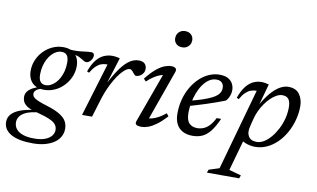

<svg xmlns="http://www.w3.org/2000/svg" viewBox="-146 -907 2246 1362"><g transform="rotate(10 977.0 -226.0)"><path d="M432.5 -374Q423 -374 415.2 -378.2Q407.5 -382.5 398.2 -388.5Q389 -394.5 376 -400.8Q363 -407 343.8 -411.5Q324.5 -416 296.5 -417.5L286 -443.5Q325.5 -438.5 356 -440.5Q386.5 -442.5 410.5 -446Q434.5 -449.5 454 -449.5Q465.5 -449.5 471.2 -444.2Q477 -439 477 -428.5Q477 -417.5 472.8 -408Q468.5 -398.5 462 -390.8Q455.5 -383 447.8 -378.5Q440 -374 432.5 -374ZM176 -163Q195 -163 212.8 -172Q230.5 -181 246.5 -197.5Q262.5 -214 274.2 -236.8Q286 -259.5 292.8 -287.2Q299.5 -315 299.5 -347Q299.5 -383 286.5 -399.2Q273.5 -415.5 248.5 -415.5Q229.5 -415.5 211.5 -406.8Q193.5 -398 177.8 -381.2Q162 -364.5 150.2 -341.8Q138.5 -319 131.5 -291.2Q124.5 -263.5 124.5 -231.5Q124.5 -196 137.8 -179.5Q151 -163 176 -163ZM254 -450.5Q292.5 -450.5 318.2 -435.5Q344 -420.5 357.2 -394.2Q370.5 -368 370.5 -333Q370.5 -292.5 354.5 -255.5Q338.5 -218.5 310.8 -189.8Q283 -161 247 -144.8Q211 -128.5 170 -128.5Q131.5 -128.5 105.8 -143.5Q80 -158.5 67 -185Q54 -211.5 54 -245.5Q54 -286.5 69.8 -323.5Q85.5 -360.5 113.2 -389Q141 -417.5 177.2 -434Q213.5 -450.5 254 -450.5ZM156.5 259.5Q106 259.5 66.8 251.8Q27.5 244 0.5 228.8Q-26.5 213.5 -40.5 191.8Q-54.5 170 -54.5 142Q-54.5 110 -34.2 86.8Q-14 63.5 26.5 47.8Q67 32 129 24L165.5 16.5L182.5 35Q142 36.5 111 43.8Q80 51 58.5 63.8Q37 76.5 26 93.8Q15 111 15 132Q15 160 31 180.5Q47 201 79.5 212.5Q112 224 160 224Q208.5 224 239.5 212Q270.5 200 285.8 180.5Q301 161 301 139Q301 119.5 291.5 104.5Q282 89.5 262 78Q242 66.5 210.8 56.2Q179.5 46 137 34.5Q96.5 24.5 75.5 9.8Q54.5 -5 47.2 -21.5Q40 -38 40 -54.5Q40 -77 53.2 -94.5Q66.5 -112 91.5 -125.2Q116.5 -138.5 150.5 -147L170.5 -135.5Q135.5 -131 118.5 -118Q101.5 -105 101.5 -88.5Q101.5 -80 105.5 -72.5Q109.5 -65 120 -57.2Q130.5 -49.5 151 -41Q171.5 -32.5 204.5 -22.5Q267.5 -3.5 302.8 17.5Q338 38.5 352.2 63Q366.5 87.5 366.5 118.5Q366.5 149.5 352.2 175.2Q338 201 310.8 219.8Q283.5 238.5 244.8 249Q206 259.5 156.5 259.5Z M583.5 -383.5Q581.5 -383.5 580 -383.5Q578.5 -383.5 576.5 -383.5Q556 -383.5 537.5 -376.5Q519 -369.5 501 -352.2Q483 -335 464.5 -303.5L449 -310Q468.5 -364.5 493.2 -394.8Q518 -425 547 -437.5Q576 -450 607 -450Q616.5 -450 625.5 -449Q634.5 -448 643.8 -446.2Q653 -444.5 661.5 -441.5L604.5 -260H605.5Q640.5 -327 672 -369Q703.5 -411 734.2 -430.8Q765 -450.5 796.5 -450.5Q827 -450.5 841 -436Q855 -421.5 855 -399.5Q855 -381.5 846 -367.8Q837 -354 823.2 -346.5Q809.5 -339 795 -339Q791.5 -339 786.2 -343.5Q781 -348 773.5 -357.5Q766.5 -367.5 759.5 -373.2Q752.5 -379 745.5 -379Q732 -379 715 -366.5Q698 -354 679.8 -331.5Q661.5 -309 643.5 -278.2Q625.5 -247.5 609.2 -211Q593 -174.5 580.5 -134L539.5 0H467.5Z M856 -26.5 990 -395.5 1005.5 -381Q988.5 -381.5 966.2 -373.8Q944 -366 919.8 -350.2Q895.5 -334.5 871.5 -311.5L855 -330Q894 -378.5 925.5 -404.5Q957 -430.5 983.2 -440.5Q1009.5 -450.5 1031.5 -450.5Q1053.5 -450.5 1063 -441.5Q1072.5 -432.5 1066 -414L931.5 -36.5L921.5 -57.5Q939 -56 961.5 -62Q984 -68 1008.8 -81.8Q1033.5 -95.5 1057.5 -116L1073 -96Q1035 -55 1003.5 -32Q972 -9 946 0.5Q920 10 897 10Q868 10 858.2 1.5Q848.5 -7 856 -26.5ZM1023.5 -652Q1023.5 -669 1031.2 -682.8Q1039 -696.5 1053 -704.5Q1067 -712.5 1086 -712.5Q1113 -712.5 1129.2 -696.5Q1145.5 -680.5 1145.5 -656Q1145.5 -639 1137.5 -625.2Q1129.5 -611.5 1115.8 -603.5Q1102 -595.5 1083 -595.5Q1055.5 -595.5 1039.5 -611.5Q1023.5 -627.5 1023.5 -652Z M1365 -412.5Q1335 -412.5 1310.5 -395.8Q1286 -379 1266.8 -351Q1247.5 -323 1234.5 -288.2Q1221.5 -253.5 1214.8 -217.2Q1208 -181 1208 -148.5Q1208 -94 1229.2 -71.8Q1250.5 -49.5 1287 -49.5Q1311 -49.5 1332.5 -58Q1354 -66.5 1373.8 -86.8Q1393.5 -107 1412 -143.5H1444Q1418 -84.5 1391.2 -51Q1364.5 -17.5 1333.8 -3.8Q1303 10 1264 10Q1223 10 1193.5 -5.5Q1164 -21 1148 -51.5Q1132 -82 1132 -127.5Q1132 -181.5 1145 -230.2Q1158 -279 1181.5 -319Q1205 -359 1236 -388.5Q1267 -418 1303.8 -434.2Q1340.5 -450.5 1379.5 -450.5Q1417.5 -450.5 1441 -437.5Q1464.5 -424.5 1475.5 -403.2Q1486.5 -382 1486.5 -357Q1486.5 -335 1477.5 -312.8Q1468.5 -290.5 1454 -277Q1422.5 -265 1390.8 -253.5Q1359 -242 1327.2 -231.8Q1295.5 -221.5 1264 -212Q1232.5 -202.5 1201 -193.5L1203 -232Q1257 -245.5 1294.8 -258.5Q1332.5 -271.5 1356.5 -283.8Q1380.5 -296 1393.8 -308.8Q1407 -321.5 1412 -334.5Q1417 -347.5 1417 -361.5Q1417 -377 1411 -388.2Q1405 -399.5 1393.5 -406Q1382 -412.5 1365 -412.5Z M1659.5 -143Q1654 -122.5 1652.5 -110.5Q1651 -98.5 1651 -91.5Q1651 -64.5 1667.2 -45.5Q1683.5 -26.5 1721 -26.5Q1746.5 -26.5 1772.2 -42.2Q1798 -58 1821.5 -85.8Q1845 -113.5 1863.5 -149.2Q1882 -185 1892.5 -225.2Q1903 -265.5 1903 -306Q1903 -346.5 1888.8 -365.5Q1874.5 -384.5 1843.5 -384.5Q1823.5 -384.5 1802.2 -373Q1781 -361.5 1760.5 -341.8Q1740 -322 1722.2 -296.5Q1704.5 -271 1691.5 -243.5Q1678.5 -216 1671.5 -189ZM1598 -43H1633.5L1564.5 203L1651.5 227L1643.5 249.5H1411L1419 227L1494 203L1658 -383.5Q1657.5 -383.5 1656.5 -383.5Q1655.5 -383.5 1654.5 -383.5Q1634.5 -383.5 1615.5 -376.5Q1596.5 -369.5 1578.5 -352.2Q1560.5 -335 1543 -303.5L1527 -310Q1546.5 -364.5 1571 -395Q1595.5 -425.5 1623.5 -438.2Q1651.5 -451 1681.5 -451Q1695 -451 1708.2 -448.5Q1721.5 -446 1734.5 -442.5L1685.5 -264.5L1684.5 -277Q1717 -338 1749.8 -376.2Q1782.5 -414.5 1814.2 -432.5Q1846 -450.5 1874.5 -450.5Q1930.5 -450.5 1956 -414.5Q1981.5 -378.5 1981.5 -329.5Q1981.5 -278.5 1968.2 -229.2Q1955 -180 1931 -136.8Q1907 -93.5 1873.8 -60.5Q1840.5 -27.5 1800.2 -8.8Q1760 10 1715 10Q1680 10 1646.2 -3Q1612.5 -16 1598 -43Z"/></g></svg>

Font: Newsreader 16pt 16pt
Style: Italic
Weight: 400
Italic angle: -17°
Version: Version 1.003